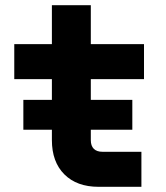

<svg xmlns="http://www.w3.org/2000/svg" viewBox="-20 -720 640 740"><path d="M535 -415H330V-335H490V-220H330V-180Q330 -158 341.5 -146.5Q353 -135 375 -135H525V0H360Q276 0 228 -48Q180 -96 180 -180V-220H70V-335H180V-415H35V-550H180V-700H330V-550H535Z"/></svg>

Font: JetBrains Mono Extra Bold
Style: Regular
Weight: 800
Monospace: yes
Designer: Philipp Nurullin, Konstantin Bulenkov
Foundry: JetBrains
Version: 2.002